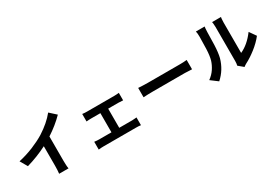

<svg xmlns="http://www.w3.org/2000/svg" viewBox="27 -1778 3946 2795"><g transform="rotate(-30 2000.0 -380.5)"><path d="M620 -497V-87Q620 -54 622 -15Q624 24 629 44H471Q474 24 476 -15Q478 -54 478 -87V-415Q316 -332 133 -279L62 -401Q195 -431 313 -480Q431 -529 517 -582Q681 -687 778 -808L885 -711Q770 -594 620 -497Z M1563 -98H1781Q1813 -98 1842 -102Q1849 -103 1856 -104V27Q1839 24 1816.5 23Q1794 22 1781 22H1228Q1192 22 1146 27V-104Q1191 -98 1228 -98H1432V-420H1276Q1260 -420 1237 -419Q1214 -418 1197 -416V-542Q1214 -539 1237 -538Q1260 -537 1276 -537H1734Q1770 -537 1812 -542V-416Q1769 -420 1734 -420H1563Z M2092 -306V-463Q2121 -461 2167.5 -459Q2214 -457 2253 -457H2790Q2852 -457 2897 -462Q2902 -463 2907 -463V-306Q2896 -306 2880 -307Q2835 -311 2790 -311H2253Q2210 -311 2165.5 -309.5Q2121 -308 2092 -306Z M3162 44 3045 -44Q3110 -91 3150 -151.5Q3190 -212 3210 -276Q3230 -345 3234.5 -458Q3239 -571 3239 -662Q3239 -722 3230 -754H3377Q3376 -749 3373 -721.5Q3370 -694 3370 -663Q3370 -575 3365 -449.5Q3360 -324 3340 -243Q3292 -72 3162 44ZM3586 47 3503 -22Q3511 -56 3511 -96V-669Q3511 -703 3507.5 -727.5Q3504 -752 3503 -755H3652Q3651 -752 3648 -727Q3645 -702 3645 -668V-155Q3779 -214 3892 -366L3969 -256Q3904 -173 3810.5 -100Q3717 -27 3630 17Q3605 31 3590 44Q3588 46 3586 47Z"/></g></svg>

Font: Source Han Sans CN Bold
Style: Bold
Weight: 700
Designer: Ryoko NISHIZUKA 西塚涼子 (kana & ideographs); Paul D. Hunt (Latin, Greek & Cyrillic); Wenlong ZHANG 张文龙 (bopomofo); Sandoll 
Foundry: Adobe Systems Incorporated
Version: Version 1.00;May 30, 2023;FontCreator 11.5.0.2422 32-bit